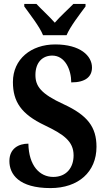

<svg xmlns="http://www.w3.org/2000/svg" viewBox="-20 -951 548 981"><path d="M200 -771H320C339 -816 389 -880 417 -918V-931H355C330 -905 286 -866 260 -835C233 -866 190 -905 166 -931H104V-918C131 -880 182 -816 200 -771ZM238 10C380 10 473 -72 473 -201C473 -302 427 -362 306 -418C188 -472 161 -511 161 -568C161 -631 196 -667 247 -667C313 -667 344 -594 344 -530C418 -530 450 -560 450 -606C450 -666 390 -724 262 -724C139 -724 46 -649 46 -532C46 -432 88 -368 208 -311C304 -265 356 -230 356 -157C356 -94 319 -47 252 -47C183 -47 127 -104 125 -217C75 -217 28 -192 28 -128C28 -61 76 10 238 10Z"/></svg>

Font: Noto Serif Bengali Condensed
Style: Bold
Weight: 700
Width: 3
Designer: Juan Bruce, Universal Thirst, Indian Type Foundry and the Monotype Design Team.
Foundry: Monotype Imaging Inc.
Version: Version 2.003